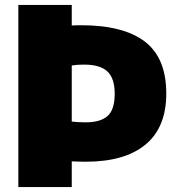

<svg xmlns="http://www.w3.org/2000/svg" viewBox="-20 -760 732 780"><path d="M54.5 0V-740H271.5V-656.5Q280.5 -657 290.5 -657.2Q300.5 -657.5 309 -657.5Q481.5 -657.5 568.5 -591Q655.5 -524.5 655.5 -380Q655.5 -242.5 571.2 -172.8Q487 -103 328 -103Q313 -103 299.2 -103.5Q285.5 -104 271.5 -104.5V0ZM328 -263Q388 -263 417 -288.8Q446 -314.5 446 -379Q446 -442 416.2 -469.8Q386.5 -497.5 322.5 -497.5Q307 -497.5 295.5 -496.8Q284 -496 271.5 -494V-266Q286 -264.5 298.8 -263.8Q311.5 -263 328 -263Z"/></svg>

Font: Encode Sans SC Black
Style: Regular
Weight: 900
Version: Version 3.002